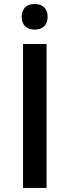

<svg xmlns="http://www.w3.org/2000/svg" viewBox="-20 -932 345 952"><path d="M94.2 0V-713.9H210.9V0ZM87.4 -848.6Q87.9 -878.9 104.5 -895.5Q121.1 -912.1 151.9 -912.1Q182.6 -912.1 199.2 -895.5Q215.8 -878.9 216.3 -848.6Q215.8 -818.4 199.2 -801.8Q182.6 -785.2 151.9 -785.2Q121.1 -785.2 104.5 -801.8Q87.9 -818.4 87.4 -848.6Z"/></svg>

Font: OpenSans-Semibold
Style: Regular
Weight: 600
Foundry: Ascender Corporation
Version: Version 1.10